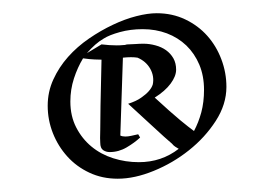

<svg xmlns="http://www.w3.org/2000/svg" viewBox="-20 -726 420 289"><path d="M320.8 -595.2Q320.8 -568.8 304.7 -543.9Q288.6 -519 264.4 -499.8Q240.2 -480.5 211.4 -468.8Q182.6 -457 157.2 -457Q133.8 -457 114.5 -466.1Q95.2 -475.1 81.3 -490.5Q67.4 -505.9 59.6 -525.6Q51.8 -545.4 51.8 -566.9Q51.8 -587.9 60.3 -606.4Q68.8 -625 82.5 -640.4Q96.2 -655.8 114 -668Q131.8 -680.2 149.9 -688.7Q168 -697.3 185.3 -701.7Q202.6 -706.1 215.8 -706.1Q239.3 -706.1 258.8 -696.8Q278.3 -687.5 292 -672.1Q305.7 -656.7 313.2 -636.7Q320.8 -616.7 320.8 -595.2ZM190.9 -519Q182.6 -511.2 170.7 -504.2Q158.7 -497.1 145 -497.1Q139.6 -497.1 135.3 -500Q130.9 -502.9 130.9 -511.2Q130.4 -515.6 130.9 -530.3Q130.9 -543 131.3 -567.6Q131.8 -592.3 132.8 -636.2Q128.9 -636.2 122.3 -636.5Q115.7 -636.7 105 -638.2Q96.7 -624.5 91.3 -607.9Q85.9 -591.3 85.9 -573.2Q85.9 -551.3 94.7 -534.2Q103.5 -517.1 117.7 -505.4Q131.8 -493.7 150.4 -487.8Q168.9 -481.9 189 -481.9Q223.1 -481.9 249 -502Q246.6 -503.4 243.9 -505.1Q241.2 -506.8 238.8 -509.8Q235.4 -512.7 226.6 -520.5Q219.2 -527.3 206.3 -539.1Q193.4 -550.8 172.9 -569.8Q185.1 -573.7 192.4 -578.9Q199.7 -584 203.6 -588.4Q208.5 -593.8 210 -599.1Q212.4 -611.3 206.1 -622.6Q199.7 -633.8 187 -639.2Q178.2 -640.6 165 -639.2L161.1 -522Q164.1 -520.5 168.5 -520.5Q172.9 -520.5 177.2 -521.5Q182.6 -522.5 188 -523.9ZM194.8 -682.1Q176.3 -682.1 160.4 -677.7Q144.5 -673.3 136.2 -668Q129.4 -664.1 123.3 -658.7Q117.2 -653.3 110.8 -646L132.8 -659.2Q145 -657.7 155.8 -657.7Q161.1 -657.7 166 -658.2Q168.5 -658.2 169.4 -658.7Q170.4 -659.2 172.9 -659.2Q177.7 -659.2 183.8 -659.7Q189.9 -660.2 195.8 -660.2Q205.1 -660.2 214.1 -657.7Q223.1 -655.3 230 -650.4Q236.8 -645.5 241 -638.2Q245.1 -630.9 245.1 -621.1Q245.1 -611.3 236.8 -600.1Q228.5 -588.9 212.9 -579.1Q237.8 -556.2 251.5 -544.9Q265.1 -533.7 272 -528.8Q278.8 -541.5 283 -556.9Q287.1 -572.3 287.1 -590.8Q287.1 -611.8 280 -628.7Q272.9 -645.5 260.5 -657.5Q248 -669.4 231.2 -675.8Q214.4 -682.1 194.8 -682.1Z"/></svg>

Font: Quintessential
Style: Regular
Weight: 400
Designer: Astigmatic (AOETI)
Foundry: Astigmatic (AOETI)
Version: Version 1.000